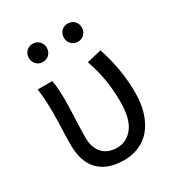

<svg xmlns="http://www.w3.org/2000/svg" viewBox="-168 -795 846 915"><g transform="rotate(-30 255.0 -337.5)"><path d="M249 12Q161 12 112.5 -35.5Q64 -83 64 -180Q64 -224 66 -266.5Q68 -309 68 -353Q68 -382 66.5 -415Q65 -448 60 -486H140Q145 -460 146.5 -432.5Q148 -405 148 -373Q148 -352 147 -327.5Q146 -303 145 -276.5Q144 -250 143 -224Q142 -198 142 -176Q142 -143 150.5 -120.5Q159 -98 174 -83.5Q189 -69 208.5 -62.5Q228 -56 250 -56Q303 -56 337.5 -100.5Q372 -145 372 -240Q372 -296 363.5 -354Q355 -412 332 -479L412 -498Q433 -435 444 -371.5Q455 -308 455 -243Q455 -181 440 -133.5Q425 -86 398 -53.5Q371 -21 333 -4.5Q295 12 249 12ZM148 -587Q126 -587 112 -601.5Q98 -616 98 -637Q98 -658 112 -672.5Q126 -687 148 -687Q169 -687 183 -672.5Q197 -658 197 -637Q197 -616 183 -601.5Q169 -587 148 -587ZM340 -587Q319 -587 305 -601.5Q291 -616 291 -637Q291 -658 305 -672.5Q319 -687 340 -687Q362 -687 376 -672.5Q390 -658 390 -637Q390 -616 376 -601.5Q362 -587 340 -587Z"/></g></svg>

Font: Processing Sans Pro
Style: Regular
Weight: 400
Designer: Paul D. Hunt
Foundry: Adobe Systems Incorporated
Version: Version 2.020;PS 2.000;hotconv 1.0.86;makeotf.lib2.5.63406